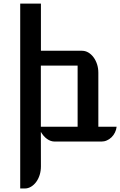

<svg xmlns="http://www.w3.org/2000/svg" viewBox="-20 -797 677 1081"><path d="M210.4 139.2Q210.4 165 203.4 187.7Q196.3 210.4 183.8 227.3Q171.4 244.1 154.8 254.2Q138.2 264.2 119.1 264.2H93.8V-776.9H210.4V-511.2H441.4Q460.4 -511.2 477.1 -501.5Q493.7 -491.7 506.3 -474.9Q519 -458 526.4 -435.5Q533.7 -413.1 533.7 -387.2V-83.5H636.7Q634.8 -66.4 627.2 -51Q619.6 -35.6 608.2 -24.4Q596.7 -13.2 582 -6.6Q567.4 0 551.3 0H288.6Q265.1 0 244.6 -14.9Q224.1 -29.8 210 -54.7ZM417 -83.5V-427.7H210V-83.5Z"/></svg>

Font: Atomic Age
Style: Regular
Weight: 400
Designer: James Grieshaber
Foundry: James Grieshaber
Version: Version 1.008; ttfautohint (v1.4.1) -l 6 -r 46 -G 0 -x 0 -H 